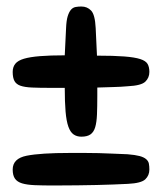

<svg xmlns="http://www.w3.org/2000/svg" viewBox="-20 -649 499 590"><path d="M373 -384Q351 -382 328 -381.5Q305 -381 279 -380V-355Q279 -321 278 -297Q277 -273 272.5 -258Q268 -243 258 -236Q248 -229 230 -229Q216 -229 206 -236Q196 -243 190 -260Q184 -277 181.5 -306Q179 -335 179 -379H135Q101 -379 78.5 -380Q56 -381 43 -385.5Q30 -390 24.5 -400Q19 -410 19 -428Q19 -443 27 -453Q35 -463 53.5 -468.5Q72 -474 103 -476.5Q134 -479 179 -479L183 -562Q184 -586 188 -599Q192 -612 198 -619Q204 -626 212.5 -627.5Q221 -629 230 -629Q248 -629 260 -616.5Q272 -604 274 -563L278 -478Q330 -478 362 -475.5Q394 -473 411 -467.5Q428 -462 433.5 -452.5Q439 -443 439 -428Q439 -410 426.5 -398Q414 -386 373 -384ZM373 -84Q350 -83 327 -82Q304 -81 277 -80.5Q250 -80 218 -79.5Q186 -79 145 -79Q111 -79 87 -80Q63 -81 48 -85.5Q33 -90 26 -100Q19 -110 19 -128Q19 -162 62 -170.5Q105 -179 194 -179Q221 -179 242 -179Q263 -179 283 -178.5Q303 -178 324 -177Q345 -176 372 -175Q396 -173 409 -169.5Q422 -166 429 -160Q436 -154 437.5 -146Q439 -138 439 -128Q439 -110 426.5 -98Q414 -86 373 -84Z"/></svg>

Font: Sniglet
Style: Regular
Weight: 400
Designer: Haley Fiege
Foundry: Haley Fiege, Pablo Impallari, Brenda Gallo
Version: Version 2.000; ttfautohint (v0.95) -l 8 -r 50 -G 200 -x 14 -